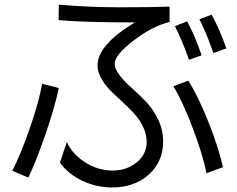

<svg xmlns="http://www.w3.org/2000/svg" viewBox="-20 -781 1040 843"><path d="M34.2 -31.2Q74.2 -110.4 113.3 -225.1Q152.3 -339.8 165 -413.1L238.3 -394.5Q220.7 -311.5 181.2 -195.8Q141.6 -80.1 104.5 -1ZM237.3 -692.4 238.3 -760.7Q365.2 -749 509.8 -749Q654.3 -749 724.6 -752V-684.6Q648.4 -666 565.9 -602.5Q483.4 -539.1 483.4 -500.5Q483.4 -461.9 558.6 -394.5Q589.8 -367.2 621.1 -334.5Q652.3 -301.8 674.3 -256.3Q696.3 -210.9 696.3 -160.2Q696.3 -71.3 633.3 -14.6Q570.3 42 472.7 42Q403.3 42 341.3 12.7Q279.3 -16.6 243.2 -67.4L273.4 -157.2Q297.9 -103.5 354.5 -67.9Q411.1 -32.2 473.6 -32.2Q536.1 -32.2 580.1 -67.9Q624 -103.5 624 -158.2Q624 -230.5 547.9 -304.7Q516.6 -335 484.4 -364.3Q408.2 -434.6 408.2 -493.2Q408.2 -584 572.3 -682.6Q353.5 -682.6 237.3 -692.4ZM741.2 -402.3 806.6 -426.8Q847.7 -363.3 893.6 -249Q939.5 -134.8 959 -46.9L886.7 -20.5Q871.1 -99.6 826.7 -217.3Q782.2 -335 741.2 -402.3ZM748 -666 801.8 -687.5Q836.9 -622.1 865.2 -538.1L809.6 -518.6Q779.3 -605.5 748 -666ZM855.5 -696.3 909.2 -716.8Q948.2 -644.5 973.6 -568.4L917 -547.9Q885.7 -637.7 855.5 -696.3Z"/></svg>

Font: GenEi M Gothic v2 Regular
Style: Regular
Weight: 400
Version: Version 2.0